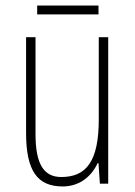

<svg xmlns="http://www.w3.org/2000/svg" viewBox="-20 -662 487 692"><path d="M114 -610H335V-642H114ZM206 10C260 10 306 -19 332 -74H335L340 0H370V-528H336V-232C336 -82 292 -24 201 -24C138 -24 108 -70 108 -179V-528H74V-183C74 -47 114 10 206 10Z"/></svg>

Font: Kathrein 37 Thin Condensed
Style: Regular
Weight: 250
Width: 3
Designer: Lazydogs Typefoundry, based on Open Sans by Ascender Corporation
Foundry: Lazydogs Typefoundry
Version: Version 1.003;PS 001.003;hotconv 1.0.88;makeotf.lib2.5.64775